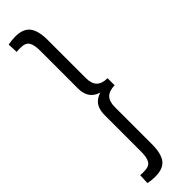

<svg xmlns="http://www.w3.org/2000/svg" viewBox="-366 -861 1056 1056"><g transform="rotate(-45 161.5 -333.0)"><path d="M79 -878Q140 -878 166 -844Q192 -810 192 -739V-442Q192 -399 212.5 -378Q233 -357 276 -357V-302Q233 -301 212.5 -280.5Q192 -260 192 -216V73Q192 145 166.5 178.5Q141 212 79 212Q66 212 51 210.5Q36 209 23 206L26 147Q32 148 38.5 148Q45 148 55 148Q94 148 107.5 127Q121 106 121 62V-224Q121 -283 154 -309.5Q187 -336 245 -336V-322Q187 -322 154 -349Q121 -376 121 -434V-727Q121 -772 107.5 -793Q94 -814 56 -814Q45 -814 38.5 -814Q32 -814 25 -812L22 -872Q36 -875 50.5 -876.5Q65 -878 79 -878Z"/></g></svg>

Font: Yaldevi
Style: Regular
Weight: 400
Designer: Sol Matas, Rajitha Manaperi, Kosala Senevirathne
Foundry: Mooniak
Version: Version 1.100